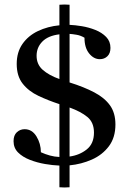

<svg xmlns="http://www.w3.org/2000/svg" viewBox="-20 -726 571 850"><path d="M243 103V7Q214 6 179 0Q144 -6 112 -18.5Q80 -31 60 -51Q40 -71 40 -101Q40 -127 54.5 -140.5Q69 -154 89 -154Q122 -154 141.5 -122Q161 -90 161 -52Q181 -43 201 -37.5Q221 -32 243 -31V-265Q194 -281 150.5 -301.5Q107 -322 80.5 -355.5Q54 -389 54 -443Q54 -495 79.5 -531.5Q105 -568 148 -588.5Q191 -609 243 -614V-705Q266 -707 288 -705V-616Q312 -615 342.5 -610Q373 -605 402 -593.5Q431 -582 450 -562.5Q469 -543 469 -514Q469 -490 455.5 -477Q442 -464 422 -464Q395 -464 374.5 -489.5Q354 -515 354 -559Q337 -569 319.5 -572Q302 -575 288 -576V-361Q352 -341 397.5 -317Q443 -293 467 -259.5Q491 -226 491 -175Q491 -117 462 -78.5Q433 -40 386.5 -19.5Q340 1 288 6V103Q266 105 243 103ZM288 -33Q332 -39 364 -64.5Q396 -90 396 -139Q396 -184 367 -208Q338 -232 288 -250ZM243 -376V-574Q193 -568 167.5 -542Q142 -516 142 -479Q142 -441 169 -417Q196 -393 243 -376Z"/></svg>

Font: Tiro Gurmukhi
Style: Regular
Weight: 400
Designer: Gurmukhi: John Hudson & Fiona Ross. Latin: John Hudson.
Foundry: Tiro Typeworks Ltd.
Version: Version 1.52